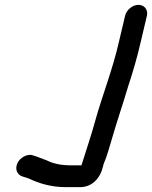

<svg xmlns="http://www.w3.org/2000/svg" viewBox="-20 -675 627 792"><path d="M496 -610 470 -500C444 -386 402 -282 372 -174C355 -112 334 -51 316 7H272C232 7 199 0 174 -13C157 -19 142 -25 126 -31L116 -34C92 -43 62 -23 53 -4C39 23 52 45 70 52L79 55C86 57 93 59 100 62C141 81 189 97 252 97H310C360 97 394 60 405 11C406 5 408 0 410 -5C421 -30 429 -61 438 -90C461 -171 486 -242 509 -320C528 -377 546 -439 560 -500L586 -610C592 -635 575 -655 551 -655C527 -655 502 -635 496 -610Z"/></svg>

Font: Electronic
Style: BlkIt
Weight: 900
Version: Version 1.011